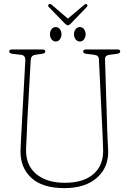

<svg xmlns="http://www.w3.org/2000/svg" viewBox="-20 -955 664 990"><path d="M508 -280 490 -649.5Q489.5 -669.5 466 -672.5L425.5 -677.5Q409 -679 409 -689.5Q409 -700 423 -700H586Q600 -700 600 -689.5Q600 -680 583.5 -677.5L545 -672.5Q520.5 -669.5 521.5 -650L533 -280Q534 -256 535 -233Q536 -210 537.5 -185Q542.5 -96 482.2 -40.5Q422 15 311.5 15Q197 15 139.8 -39.5Q82.5 -94 86 -183Q86.5 -199.5 87.8 -225Q89 -250.5 90.5 -276.5Q92 -302.5 93 -320.5L110.5 -643.5Q112 -669.5 88 -672.5L44.5 -677.5Q27.5 -680 27.5 -689.5Q27.5 -700 42 -700H199.5Q213.5 -700 213.5 -689.5Q213.5 -680 197 -677.5L161.5 -672.5Q140 -669 138.5 -646.5L120.5 -326.5Q118.5 -285.5 117.5 -252.8Q116.5 -220 114.5 -190.5Q111 -105.5 165.2 -59Q219.5 -12.5 314.5 -12.5Q412 -12.5 464 -59.2Q516 -106 511.5 -191Q510 -222.5 509.5 -242.2Q509 -262 508 -280ZM267.5 -741Q254.5 -741 246 -752.2Q237.5 -763.5 237.5 -778.5Q237.5 -793.5 246 -804.5Q254.5 -815.5 267.5 -815.5Q280.5 -815.5 288.8 -804.5Q297 -793.5 297 -778.5Q297 -763.5 288.8 -752.2Q280.5 -741 267.5 -741ZM392 -741Q378.5 -741 370 -752.2Q361.5 -763.5 361.5 -778.5Q361.5 -793.5 370 -804.5Q378.5 -815.5 392 -815.5Q405 -815.5 413.2 -804.5Q421.5 -793.5 421.5 -778.5Q421.5 -763.5 413.2 -752.2Q405 -741 392 -741ZM330 -859 411.5 -928Q422 -937 428 -933Q430.5 -931 430.8 -926.8Q431 -922.5 427.5 -919L345 -833.5Q336 -824.5 331 -824.5Q323.5 -824.5 314.5 -833.5L231.5 -919Q224 -926.5 232.5 -933Q238.5 -938 249.5 -928Z"/></svg>

Font: Fraunces 144pt S100 Thin
Style: Regular
Weight: 100
Version: Version 1.000; ttfautohint (v1.8.3)